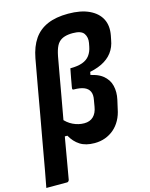

<svg xmlns="http://www.w3.org/2000/svg" viewBox="-146 -856 884 1134"><g transform="rotate(-15 296.5 -288.5)"><path d="M521 -150Q514 -113 497.5 -83Q481 -53 457 -32.5Q433 -12 403 -1Q373 10 338 10Q284 10 249.5 -12Q215 -34 193 -74H164L183 -182Q207 -151 240.5 -135Q274 -119 309 -119Q344 -119 365 -139.5Q386 -160 392 -197L399 -238Q405 -268 396 -288Q387 -308 363.5 -318Q340 -328 300 -328Q295 -328 293 -330.5Q291 -333 292 -339Q292 -342 293.5 -349.5Q295 -357 297 -368.5Q299 -380 301.5 -394Q304 -408 307 -423Q310 -438 313 -454Q358 -454 387 -464.5Q416 -475 432 -496.5Q448 -518 454 -549L458 -570Q464 -603 448 -627Q432 -651 380 -651Q351 -651 330 -644.5Q309 -638 295 -624Q286 -615 280 -603Q274 -591 269.5 -576.5Q265 -562 261 -542Q253 -497 242.5 -439Q232 -381 220.5 -315Q209 -249 196.5 -181Q184 -113 172.5 -47Q161 19 151 77.5Q141 136 133 181Q132 184 130 186.5Q128 189 125.5 190.5Q123 192 119 192Q88 192 56.5 192Q25 192 -7 192Q-2 167 2.5 141Q7 115 12 90Q28 -2 42.5 -81.5Q57 -161 70.5 -237Q84 -313 98 -393Q112 -473 129 -565Q142 -634 173 -679Q204 -724 256 -746.5Q308 -769 383 -769Q460 -769 511 -745Q562 -721 583.5 -679Q605 -637 594 -579L589 -554Q582 -511 558 -479Q534 -447 493 -427Q452 -407 391 -398L425 -427L413 -361L390 -390Q456 -381 490 -354Q524 -327 533.5 -287.5Q543 -248 533 -203Z"/></g></svg>

Font: RecMonoLinear Nerd Font Mono
Style: Bold Italic
Weight: 700
Italic angle: -10°
Monospace: yes
Version: Version 1.085; ttfautohint (v1.8.4.7-5d5b);Nerd Fonts 3.2.1